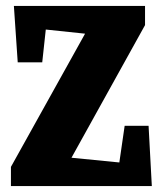

<svg xmlns="http://www.w3.org/2000/svg" viewBox="-20 -630 548 650"><path d="M17 0V-65L268 -516L135 -530L123 -419H40L27 -610H471V-545L222 -96L384 -80L402 -204H483L494 0Z"/></svg>

Font: Grenze ExtraBold
Style: Regular
Weight: 800
Designer: Renata Polastri
Foundry: Omnibus-Type
Version: Version 1.002; ttfautohint (v1.8)